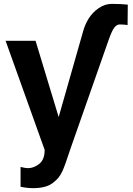

<svg xmlns="http://www.w3.org/2000/svg" viewBox="-20 -750 683 989"><path d="M282.2 -147 408.2 -588.9Q417.5 -623.5 437 -654.8Q456.5 -686 488.3 -708Q520 -730 556.2 -730Q605 -730 638.2 -726.1L637.2 -621.1Q617.2 -624 596.2 -624Q581.5 -624 568.8 -607.9Q556.6 -592.8 538.1 -540L345.2 9.8Q314.5 103.5 301.8 130.9Q291.5 152.8 280.5 166Q269.5 179.2 250 193.8Q216.3 219.2 149.9 219.2Q119.1 219.2 85.9 211.9V109.9Q110.4 116.2 124 116.2Q154.3 116.2 182.1 94.2Q210 72.3 210 22L8.8 -540H163.1Z"/></svg>

Font: Miedinger*
Style: Bold
Weight: 700
Version: Version 001.000